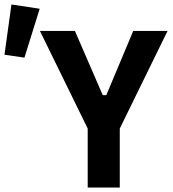

<svg xmlns="http://www.w3.org/2000/svg" viewBox="-35 -836 772 856"><path d="M499 0H356V-263L143 -698H299L423 -412H439L559 -698H712L499 -263ZM142 -797 74 -579 -15 -592 16 -816Z"/></svg>

Font: IBM Plex Sans Condensed
Style: Bold
Weight: 700
Width: 3
Designer: Mike Abbink, Paul van der Laan, Pieter van Rosmalen
Foundry: Bold Monday
Version: Version 3.201